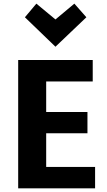

<svg xmlns="http://www.w3.org/2000/svg" viewBox="-20 -1028 591 1056"><path d="M180 -1008 117 -933 285 -771 455 -933 389 -1008 285 -921ZM503 8V-110H234V-295H461V-412H234V-580H490V-698H80V8Z"/></svg>

Font: Repo Bold
Style: Bold
Weight: 700
Designer: Stefan Peev
Foundry: Context Ltd
Version: Version 1.502